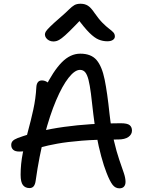

<svg xmlns="http://www.w3.org/2000/svg" viewBox="-20 -997 766 1026"><path d="M618.2 9.4Q596.2 9.4 581.6 -9.5Q567 -28.4 549.8 -72.4Q535.2 -108.8 520.9 -161.7Q506.6 -214.6 495.7 -273.6Q484.8 -332.6 478.8 -386Q471.8 -451.4 465.9 -497Q460 -542.6 453 -570.2Q446 -597.8 435.4 -610.7Q424.8 -623.6 407.4 -623.6Q379.8 -623.6 346.5 -581.4Q313.2 -539.2 279.9 -461Q246.6 -382.8 218 -273.8Q189.4 -164.8 170.6 -31.4Q168.2 -12.4 160.4 -2.2Q152.6 8 137.6 8Q115.2 8 102.7 -7.7Q90.2 -23.4 90.2 -63.2Q90.2 -121 101.7 -178.7Q113.2 -236.4 129.1 -294.2Q145 -352 158 -411.4Q171 -470.8 174.2 -531Q175 -547.6 182.2 -557.4Q189.4 -567.2 204 -567.2Q218 -567.2 231.2 -559.1Q244.4 -551 254.8 -534L218.2 -523.8Q264.2 -617 309.8 -663.6Q355.4 -710.2 409 -710.2Q467 -710.2 496 -676.2Q525 -642.2 539.3 -571.5Q553.6 -500.8 565.2 -389Q574.6 -305.8 588.7 -245.7Q602.8 -185.6 617.1 -144Q631.4 -102.4 641.1 -74.2Q650.8 -46 650.8 -25.4Q650.8 -9 642.5 0.2Q634.2 9.4 618.2 9.4ZM82.8 -187.2Q60.8 -187.2 50.4 -196.8Q40 -206.4 40 -222.4Q40 -235 47.8 -243.5Q55.6 -252 74.6 -259.4Q182.8 -299.6 322.8 -319Q462.8 -338.4 625.2 -338.4Q660.2 -338.4 672.7 -328.3Q685.2 -318.2 685.2 -299.2Q685.2 -278.6 666.2 -265.1Q647.2 -251.6 610.2 -251.6Q495.4 -251.6 417 -245.2Q338.6 -238.8 286.4 -229.3Q234.2 -219.8 199.2 -209.9Q164.2 -200 137.5 -193.6Q110.8 -187.2 82.8 -187.2ZM265.4 -775.4Q252.4 -775.4 242 -780.9Q231.6 -786.4 225.8 -795Q220 -803.6 220 -812.6Q220 -820.4 225 -828.6Q230 -836.8 247 -853.8Q264 -870.8 301.2 -903Q331.8 -929.4 348.1 -945.8Q364.4 -962.2 377.4 -969.6Q390.4 -977 410.6 -977Q433.4 -977 449.9 -966.5Q466.4 -956 486 -926.6Q508.8 -893.8 528.4 -874.3Q548 -854.8 562.7 -843.8Q577.4 -832.8 585.6 -824Q593.8 -815.2 593.8 -802.2Q593.8 -790.8 583 -783.6Q572.2 -776.4 553.6 -776.4Q529.6 -776.4 507.4 -785.5Q485.2 -794.6 458 -821.4Q430.8 -848.2 392.4 -900.8L420.6 -901.2Q378.2 -856.4 351.9 -830.6Q325.6 -804.8 309.8 -793Q294 -781.2 284 -778.3Q274 -775.4 265.4 -775.4Z"/></svg>

Font: Shantell Sans Light
Style: Regular
Weight: 300
Designer: Stephen Nixon, Anya Danilova, Shantell Martin
Foundry: Arrow Type
Version: Version 1.011;[c5ecc13dd]